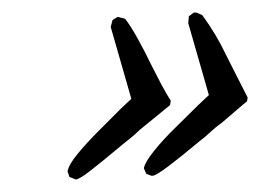

<svg xmlns="http://www.w3.org/2000/svg" viewBox="-20 -384 437 307"><path d="M222 -103 214 -106 210 -115Q212 -125 226.5 -143Q241 -161 261 -180.5Q281 -200 297 -216Q302 -221 306.5 -225Q311 -229 314 -232L281 -347L282 -358L290 -364H292Q295 -364 303 -360L304 -359Q315 -344 324.5 -328Q334 -312 342 -295Q351 -277 359.5 -260.5Q368 -244 376 -228L375 -222Q371 -219 359.5 -209Q348 -199 335 -188Q325 -181 316 -172.5Q307 -164 300 -159Q269 -133 249 -118Q229 -103 224 -103ZM101 -97 99 -98 91 -101 88 -110Q90 -121 104.5 -138.5Q119 -156 138.5 -175.5Q158 -195 174 -211L190 -226L157 -341L160 -352L168 -357L180 -354Q188 -344 199.5 -323.5Q211 -303 222 -280Q230 -264 238 -249Q246 -234 253 -223L252 -216L203 -176Q196 -169 188.5 -163Q181 -157 176 -153Q139 -122 122.5 -109.5Q106 -97 101 -97Z"/></svg>

Font: Birthstone Bounce Medium
Style: Regular
Weight: 500
Designer: Robert E. Leuschke
Foundry: Rob Leuschke
Version: Version 1.010; ttfautohint (v1.8.3)